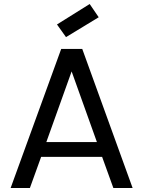

<svg xmlns="http://www.w3.org/2000/svg" viewBox="-20 -937 714 957"><path d="M545 0 489 -155H185L129 0H33L285 -693H390L641 0ZM463 -229 337 -581 211 -229ZM427 -917 472 -851 309 -752 264 -815Z"/></svg>

Font: SVN-Poppins
Style: Regular
Weight: 400
Designer: Ninad Kale (Devanagari), Jonny Pinhorn (Latin)
Foundry: Indian Type Foundry
Version: Version 3.002 2017